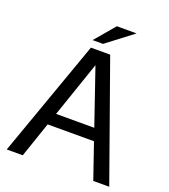

<svg xmlns="http://www.w3.org/2000/svg" viewBox="-159 -1013 989 1126"><g transform="rotate(20 335.0 -450.0)"><path d="M375 -899.9H498L334 -774.9H269ZM15.1 0 274.9 -730H305.2H365.2H395L654.8 0H555.2L479.5 -220.2H190.4L115.2 0ZM335 -642.6 215.8 -294.9H454.1Z"/></g></svg>

Font: Miedinger*
Style: Book
Weight: 400
Version: Version 001.000